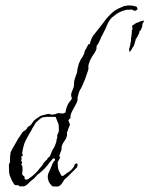

<svg xmlns="http://www.w3.org/2000/svg" viewBox="-20 -683 551 708"><path d="M190 5Q184 5 180 4.5Q176 4 173 4L165 -5Q162 -8 159 -16Q156 -25 156 -31Q156 -39 159 -45L170 -70Q171 -71 171 -72.5Q171 -74 172 -75Q172 -78 174 -80Q175 -82 176 -83.5Q177 -85 178 -87Q180 -89 181.5 -91Q183 -93 183 -95V-96Q182 -99 176 -99Q174 -96 170 -92Q165 -87 163 -84Q159 -79 155 -73.5Q151 -68 146 -63Q141 -58 135.5 -53Q130 -48 125 -44Q118 -40 112 -32Q105 -23 98 -19Q95 -17 91.5 -13.5Q88 -10 84 -6Q76 2 68 4H51Q50 0 46 0H37Q32 -2 30 -7L24 -17L16 -36Q13 -45 13 -64V-77Q14 -78 14 -79Q14 -80 15 -81Q16 -83 16 -84Q16 -85 17 -86V-97Q17 -101 17 -104.5Q17 -108 18 -111Q18 -120 20 -123Q23 -129 26 -135Q29 -141 33 -147Q37 -153 40 -159Q43 -165 47 -172Q49 -174 51 -177Q53 -180 54 -182Q56 -184 57.5 -187Q59 -190 61 -192Q62 -196 67 -199L75 -204Q78 -207 79 -209Q80 -212 83 -215L92 -221Q98 -227 99 -230Q103 -236 107 -240L115 -246L124 -252Q128 -256 137 -258Q141 -259 145 -260Q149 -261 153 -262Q159 -264 165 -262Q171 -259 176 -261Q184 -261 191 -265Q197 -267 203 -265Q211 -264 215 -265Q223 -268 222 -271Q222 -273 222.5 -275.5Q223 -278 224 -281Q225 -284 226 -287Q227 -290 228 -293Q231 -301 235 -305Q236 -308 241 -313Q245 -317 245 -322Q241 -328 243 -339L249 -355Q253 -362 253 -374Q253 -386 256 -393L262 -410Q264 -415 264.5 -420Q265 -425 266 -430Q267 -435 268.5 -440Q270 -445 271 -449Q273 -453 274.5 -456.5Q276 -460 278 -464Q280 -468 283 -471.5Q286 -475 287 -479Q289 -481 289.5 -483.5Q290 -486 291 -488Q291 -490 292 -493Q293 -496 294 -498Q296 -500 297.5 -503Q299 -506 300 -509Q302 -512 303.5 -515Q305 -518 306 -520H310Q313 -522 313 -529L316 -536L319 -544Q322 -549 325 -553.5Q328 -558 332 -562Q336 -567 339.5 -571.5Q343 -576 347 -581Q354 -590 360.5 -598.5Q367 -607 373 -615Q380 -623 387.5 -630.5Q395 -638 405 -645Q418 -653 436 -660Q438 -661 440.5 -661Q443 -661 444 -662Q450 -662 453 -663Q472 -663 484 -658L487 -651Q487 -647 482 -645Q479 -642 475 -644Q473 -644 471.5 -645Q470 -646 468 -647Q464 -649 456 -647Q452 -647 448.5 -647Q445 -647 443 -646Q430 -643 419.5 -637.5Q409 -632 400 -624Q385 -615 374 -589Q369 -576 363 -565Q357 -554 352 -544Q351 -541 350 -538Q349 -535 347 -532Q344 -524 340 -519L336 -513V-507Q336 -502 334 -498Q332 -494 330 -490L320 -475Q318 -471 315.5 -467Q313 -463 311 -458Q310 -456 309.5 -453Q309 -450 307 -446Q305 -438 306 -434Q307 -430 305 -424L296 -398Q294 -391 291 -385Q288 -379 286 -372Q283 -365 279 -358Q277 -354 275 -351Q273 -348 272 -345L269 -335L266 -324V-313Q264 -306 260.5 -299.5Q257 -293 253 -286Q249 -279 245.5 -272Q242 -265 240 -257V-248Q239 -247 238 -246Q237 -245 236 -244Q234 -243 232 -238Q234 -236 235 -231Q238 -225 238 -223Q238 -220 235 -217Q234 -215 233.5 -212Q233 -209 231 -207Q231 -205 230 -202Q229 -199 228 -197Q227 -197 227 -196V-183Q224 -171 217 -162Q210 -153 207 -141V-131L203 -121Q202 -118 201 -115Q200 -112 199 -110Q198 -107 200 -105Q203 -103 201 -101L198 -94Q197 -92 195.5 -90Q194 -88 193 -86V-77Q193 -65 195 -59Q197 -52 201 -46L204 -40Q204 -37 207 -35Q211 -34 214 -35Q216 -36 219 -39Q226 -45 235 -50Q244 -56 250 -65Q253 -68 254 -72Q254 -77 259 -79Q266 -83 266 -77Q266 -73 265.5 -70.5Q265 -68 264 -66L227 -29Q225 -28 222 -25Q219 -23 217 -20L208 -6Q202 2 196 4Q195 5 190 5ZM76 -21Q79 -20 83 -22Q85 -24 87 -25Q89 -26 90 -27Q107 -39 120 -54Q124 -60 127 -63Q133 -69 135 -72Q136 -73 138 -77Q140 -81 141 -82Q143 -85 146 -88Q149 -91 153 -94Q153 -94 155 -98L157 -101Q159 -103 161 -104Q161 -104 164 -107L167 -114L170 -122Q173 -130 177 -135Q179 -139 181 -142.5Q183 -146 184 -150Q185 -152 186 -155Q187 -158 188 -162Q188 -166 189 -169.5Q190 -173 191 -175V-185Q192 -187 193 -189Q194 -191 194 -192Q196 -194 196 -196.5Q196 -199 197 -201V-210Q197 -225 193 -232Q188 -243 185 -252H149Q147 -250 144 -251Q142 -252 137 -250Q134 -249 128 -245Q123 -240 120 -238Q116 -235 112.5 -231Q109 -227 107 -222Q104 -217 101 -212.5Q98 -208 96 -203Q91 -194 85.5 -185Q80 -176 75 -166Q70 -156 67 -144.5Q64 -133 62 -120Q62 -116 63 -114Q64 -112 64 -109Q62 -107 61 -107Q60 -107 58 -105Q61 -98 58 -90Q62 -85 62 -82Q59 -79 58 -76Q61 -75 62 -71Q63 -68 63 -60Q63 -57 63 -54Q63 -51 62 -48V-39Q68 -33 70 -32Q71 -30 71 -28Q71 -26 71 -25Q67 -23 76 -21ZM457 -491Q455 -491 458 -494Q456 -495 456 -502Q457 -504 457.5 -507Q458 -510 459 -512L462 -528Q463 -530 463 -533.5Q463 -537 463 -540Q463 -544 464 -546.5Q465 -549 465 -553L466 -565V-568Q466 -573 469 -576Q468 -583 467 -584Q467 -584 467.5 -586Q468 -588 468 -589Q470 -590 472 -591.5Q474 -593 476 -594Q482 -599 488 -600Q491 -601 494 -602.5Q497 -604 500 -605L509 -607Q510 -607 510.5 -606.5Q511 -606 511 -606Q511 -605 510 -603.5Q509 -602 509 -600Q506 -600 506 -596Q504 -592 505 -590Q504 -588 504.5 -586Q505 -584 505 -584Q504 -585 502 -579L499 -571Q497 -571 495 -569L494 -565Q493 -556 490 -556L489 -552L485 -545L481 -539Q480 -538 480 -536Q480 -534 478 -529L475 -518Q474 -514 472 -511.5Q470 -509 468 -506L466 -502Q462 -495 459.5 -493Q457 -491 457 -491Z"/></svg>

Font: Estonia
Style: Regular
Weight: 400
Designer: Robert E. Leuschke
Foundry: Robert E. Leuschke
Version: Version 1.014; ttfautohint (v1.8.3)